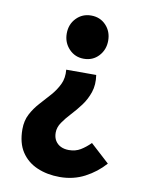

<svg xmlns="http://www.w3.org/2000/svg" viewBox="-80 -566 623 810"><g transform="rotate(10 231.5 -161.0)"><path d="M231.7 185.9Q177.9 185.9 134.9 167.4Q91.9 149 67 111.3Q42.1 73.6 42.1 14.4Q42.1 -22.4 57.1 -50.8Q72 -79.1 94 -103.2Q116 -127.2 137 -151.1Q157.9 -174.9 171 -202.1Q184.1 -229.3 180.6 -264.8H309.1Q315.3 -223.7 304.3 -191.2Q293.4 -158.7 273.8 -132.4Q254.2 -106.1 233 -83.5Q211.9 -60.9 197.4 -39.6Q182.9 -18.3 182.9 4.2Q182.9 24.7 191.7 38.8Q200.5 52.8 215.4 60Q230.4 67.2 250.1 67.2Q278.3 67.2 299.7 54.3Q321.2 41.3 341.3 21L422.3 95Q386.9 135.1 338.5 160.5Q290.1 185.9 231.7 185.9ZM245 -323Q207.2 -323 181.7 -350Q156.2 -377 156.2 -415.7Q156.2 -455.2 181.7 -481.6Q207.2 -508.1 245 -508.1Q283.7 -508.1 308.7 -481.6Q333.7 -455.2 333.7 -415.7Q333.7 -377 308.7 -350Q283.7 -323 245 -323Z"/></g></svg>

Font: Source Sans 3 Variable
Style: Regular
Weight: 200
Designer: Paul D. Hunt
Foundry: Adobe Systems Incorporated
Version: Version 3.026